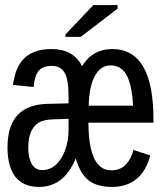

<svg xmlns="http://www.w3.org/2000/svg" viewBox="-20 -733 640 763"><path d="M331.5 -245.6V-237.3Q334 -56.2 421.9 -56.2Q458.5 -56.2 480.2 -79.1Q502 -102.1 509.8 -137.2L577.1 -115.2Q543.9 9.8 423.8 9.8Q364.7 9.8 331.3 -17.1Q297.9 -43.9 281.2 -103.5Q255.9 -43.9 219.5 -17.1Q183.1 9.8 135.7 9.8Q72.8 9.8 41.3 -30.3Q9.8 -70.3 9.8 -147.5Q9.8 -317.9 170.9 -320.3L252.4 -322.3V-351.1Q252.4 -417 236.8 -444.1Q221.2 -471.2 186 -471.2Q149.9 -471.2 133.5 -451.4Q117.2 -431.6 113.8 -387.2L31.7 -395.5Q41 -469.2 78.9 -503.7Q116.7 -538.1 185.5 -538.1Q271.5 -538.1 306.2 -470.2Q347.7 -538.1 426.3 -538.1Q507.3 -538.1 548.6 -469Q589.8 -399.9 589.8 -257.3V-245.6ZM92.3 -146Q92.3 -106 106.2 -81.5Q120.1 -57.1 147.9 -57.1Q179.2 -57.1 202.6 -78.9Q226.1 -100.6 239.3 -137.5Q252.4 -174.3 252.4 -217.3V-260.7L192.9 -258.8Q154.3 -257.8 134.5 -246.1Q114.7 -234.4 103.5 -210Q92.3 -185.5 92.3 -146ZM419.4 -473.1Q379.4 -473.1 356.7 -430.7Q334 -388.2 332.5 -313H508.8Q504.4 -396.5 482.9 -434.8Q461.4 -473.1 419.4 -473.1ZM240.2 -586.4V-596.2L351.1 -712.9H447.3V-698.7L300.8 -586.4Z"/></svg>

Font: Cousine
Style: Regular
Weight: 400
Monospace: yes
Designer: Steve Matteson
Foundry: Monotype Imaging Inc.
Version: Version 1.21